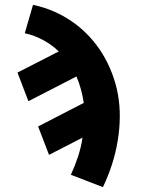

<svg xmlns="http://www.w3.org/2000/svg" viewBox="-20 -558 640 791"><path d="M404 213 272 162Q289 125 301.5 87Q314 49 320 9L182 80L137 -37L325 -134Q321 -162 313.5 -189.5Q306 -217 295 -243L97 -141L52 -259L222 -346Q208 -360 192 -371.5Q176 -383 158.5 -392.5Q141 -402 121.5 -409.5Q102 -417 82 -421L116 -538Q160 -529 202.5 -510.5Q245 -492 281.5 -466Q318 -440 348.5 -407Q379 -374 402 -336.5Q425 -299 441.5 -256Q458 -213 466 -168Q474 -123 473.5 -74.5Q473 -26 465 21Q457 71 441.5 119Q426 167 404 213Z"/></svg>

Font: Iosevka Curly Slab HvExObl
Style: Regular
Weight: 900
Width: 7
Italic angle: -9°
Monospace: yes
Designer: Belleve Invis
Foundry: Belleve Invis
Version: Version 11.1.0; ttfautohint (v1.8.3)